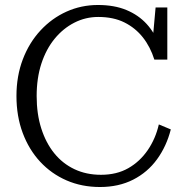

<svg xmlns="http://www.w3.org/2000/svg" viewBox="-20 -740 746 770"><path d="M374 -672Q323 -672 278 -649Q233 -626 199 -584.5Q165 -543 146 -485Q127 -427 127 -355Q127 -283 145.5 -225Q164 -167 197.5 -125.5Q231 -84 278.5 -61.5Q326 -39 385 -39Q448 -39 494.5 -65.5Q541 -92 572.5 -138Q604 -184 617 -241L665 -221Q648 -154 610 -101.5Q572 -49 514 -19.5Q456 10 381 10Q308 10 247 -16.5Q186 -43 141 -91.5Q96 -140 71 -207Q46 -274 46 -355Q46 -435 71.5 -502Q97 -569 142.5 -618Q188 -667 247 -693.5Q306 -720 373 -720Q438 -720 486.5 -700Q535 -680 568 -644Q601 -608 618 -559L590 -555L604 -710H651V-501H599Q583 -552 553 -590Q523 -628 479 -650Q435 -672 374 -672Z"/></svg>

Font: Roboto Serif 36pt Light
Style: Regular
Weight: 300
Designer: Greg Gazdowicz
Foundry: Commercial Type
Version: Version 1.008